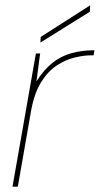

<svg xmlns="http://www.w3.org/2000/svg" viewBox="-20 -702 375 722"><path d="M27 0 115 -501H131L117 -396Q144 -439 176.5 -465Q209 -491 248.5 -502Q288 -513 335 -513L332 -494H323Q296 -494 262 -486Q228 -478 194.5 -456.5Q161 -435 135 -393.5Q109 -352 97 -286L47 0ZM132 -542 133 -563 319 -682 318 -658Z"/></svg>

Font: DM Sans 18pt Thin
Style: Italic
Weight: 250
Italic angle: -10°
Designer: Colophon Foundry, Jonny Pinhorn
Foundry: Colophon Foundry
Version: Version 4.004;gftools[0.9.30]